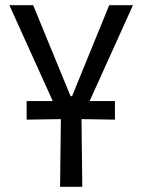

<svg xmlns="http://www.w3.org/2000/svg" viewBox="-20 -715 546 735"><path d="M210 0 213 -259 82 -257V-328H182L16 -695H107L250 -347H256L398 -695H489L323 -328H420V-257L292 -259L295 0Z"/></svg>

Font: Ruda
Style: Regular
Weight: 400
Designer: Mariela Monsalve and Angelina Sanchez
Foundry: Mariela Monsalve and Angelina Sanchez
Version: Version 2.000